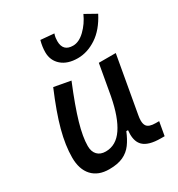

<svg xmlns="http://www.w3.org/2000/svg" viewBox="-188 -909 962 1040"><g transform="rotate(-30 293.0 -389.5)"><path d="M191.4 10.3Q123 10.3 85.4 -30.5Q47.9 -71.3 47.9 -145Q47.9 -219.7 72 -310.3Q96.2 -400.9 149.9 -527.3L253.4 -508.3Q200.2 -378.9 176.3 -295.7Q152.3 -212.4 152.3 -157.2Q152.3 -121.6 170.9 -102.1Q189.5 -82.5 223.1 -82.5Q288.1 -82.5 330.6 -145.3Q373 -208 395.5 -325.7V-325.2L429.7 -517.6H535.6L473.1 -165.5Q469.7 -147.5 469.7 -133.3Q469.7 -111.3 478 -99.6Q490.7 -80.6 533.7 -80.6H554.7L539.6 4.9H516.6Q439.5 4.9 408.2 -25.4Q382.8 -49.8 382.8 -97.7Q382.8 -109.4 384.3 -122.6H373.5Q356.9 -81.5 335.2 -51.8Q313.5 -22 279.3 -5.9Q245.1 10.3 191.4 10.3ZM344.7 -595.7Q280.8 -595.7 243.9 -627.9Q207 -660.2 207 -711.9Q207 -729 209.5 -746.3Q211.9 -763.7 217.3 -783.2L300.8 -775.9Q296.4 -763.2 294.9 -752Q293.5 -740.7 293.5 -731.4Q293.5 -667.5 356 -667.5Q393.6 -667.5 430.4 -703.1Q467.3 -738.8 489.7 -788.6L559.6 -749.5Q519 -670.9 461.9 -633.3Q404.8 -595.7 344.7 -595.7Z"/></g></svg>

Font: CaskaydiaCove NFP
Style: Italic
Weight: 400
Italic angle: -10°
Designer: Aaron Bell
Foundry: Saja Typeworks
Version: Version 2111.001; VTT 6.35;Nerd Fonts 3.1.1